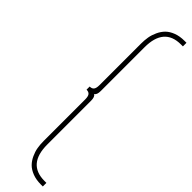

<svg xmlns="http://www.w3.org/2000/svg" viewBox="-350 -754 962 962"><g transform="rotate(45 131.5 -273.0)"><path d="M105 -222.7Q105 -243.7 97.9 -252.7Q90.8 -261.7 75.2 -261.7V-283.7Q90.8 -283.7 97.9 -292.7Q105 -301.8 105 -322.8V-617.2Q105 -641.6 108.6 -663.6Q112.3 -685.5 122.6 -707.8Q132.8 -730 148.4 -745.8Q164.1 -761.7 189.9 -771.7Q215.8 -781.7 249.5 -781.7H263.2V-756.3H249.5Q130.4 -756.3 130.4 -617.2V-307.1Q130.4 -280.3 117.7 -272.9Q130.4 -265.6 130.4 -238.3V71.8Q130.4 210.9 249.5 210.9H263.2V236.3H249.5Q215.8 236.3 189.9 226.3Q164.1 216.3 148.4 200.4Q132.8 184.6 122.6 162.4Q112.3 140.1 108.6 118.2Q105 96.2 105 71.8Z"/></g></svg>

Font: Spartan MB Thin
Style: Regular
Weight: 100
Designer: Matt Bailey, Mirko Velimirovic
Foundry: Matt Bailey
Version: Version 1.005